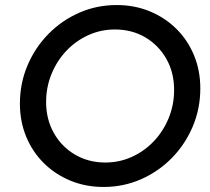

<svg xmlns="http://www.w3.org/2000/svg" viewBox="-20 -731 835 762"><path d="M391 11Q320 11 259.5 -14Q199 -39 154 -83.5Q109 -128 84 -188.5Q59 -249 59 -320Q59 -400 89 -471Q119 -542 172 -596Q225 -650 294.5 -680.5Q364 -711 443 -711Q514 -711 574.5 -686Q635 -661 680 -616.5Q725 -572 750 -511.5Q775 -451 775 -380Q775 -300 745 -229Q715 -158 662 -104Q609 -50 539.5 -19.5Q470 11 391 11ZM398 -86Q454 -86 503.5 -108.5Q553 -131 590.5 -170.5Q628 -210 649.5 -262.5Q671 -315 671 -374Q671 -443 640.5 -497Q610 -551 557 -582.5Q504 -614 436 -614Q380 -614 330.5 -591.5Q281 -569 243.5 -529.5Q206 -490 184.5 -437.5Q163 -385 163 -326Q163 -258 193.5 -203.5Q224 -149 277.5 -117.5Q331 -86 398 -86Z"/></svg>

Font: Red Hat Display Medium
Style: Italic
Weight: 500
Italic angle: -12°
Designer: Pentagram, MCKL
Foundry: Pentagram, MCKL
Version: Version 1.023; ttfautohint (v1.8.3)